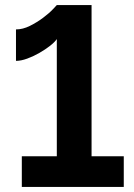

<svg xmlns="http://www.w3.org/2000/svg" viewBox="-20 -737 530 757"><path d="M468 -121V0H66V-121H204V-583Q196 -571 177.5 -556.5Q159 -542 135.5 -528.5Q112 -515 87.5 -506Q63 -497 43 -497V-621Q70 -621 98 -635Q126 -649 150 -667Q174 -685 188.5 -700.5Q203 -716 204 -717H341V-121Z"/></svg>

Font: YasnoRaleway
Style: Bold
Weight: 700
Designer: Matt McInerney, Pablo Impallari, Rodrigo Fuenzalida
Foundry: Matt McInerney, Pablo Impallari, Rodrigo Fuenzalida
Version: Version 4.026